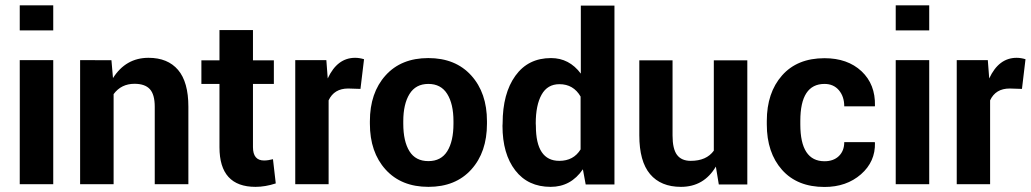

<svg xmlns="http://www.w3.org/2000/svg" viewBox="-20 -706 3953 736"><path d="M184.1 -475.6V0H55.7V-475.6ZM184.1 -685.5V-589.4H55.7V-685.5Z M549.3 -484.4Q623 -484.4 662.6 -438Q702.1 -391.6 702.1 -296.9V0H573.2V-296.9Q573.2 -343.8 554.4 -364.3Q535.6 -384.8 495.6 -384.8Q444.8 -384.8 415.5 -345.2V0H287.1V-475.6L407.2 -475.1L413.1 -406.7Q462.4 -484.4 549.3 -484.4Z M821.3 -590.8H949.7V-474.6H1029.8V-384.3H949.7V-142.1Q949.7 -90.8 992.2 -90.8Q1007.3 -90.8 1026.4 -95.7L1037.1 -2.9Q996.6 10.3 959.5 10.3Q821.3 10.3 821.3 -141.6V-384.3H752V-474.6H821.3Z M1239.7 0H1111.8V-475.6H1231L1236.3 -405.3Q1272.9 -484.4 1341.3 -484.4Q1357.9 -484.4 1375.5 -479L1361.8 -365.2L1314.9 -366.7Q1260.7 -366.7 1239.7 -321.3Z M1525.9 -241.2V-231.9Q1525.9 -164.1 1549.6 -126.2Q1573.2 -88.4 1622.1 -88.4Q1670.9 -88.4 1694.6 -126.5Q1718.3 -164.6 1718.3 -231.9V-241.2Q1718.3 -307.6 1694.3 -345.9Q1670.4 -384.3 1622.1 -384.3Q1573.7 -384.3 1549.8 -345.7Q1525.9 -307.1 1525.9 -241.2ZM1397.9 -231.9V-241.2Q1397.9 -350.1 1457.8 -416.7Q1517.6 -483.4 1621.8 -483.4Q1726.1 -483.4 1786.4 -416.7Q1846.7 -350.1 1846.7 -241.2V-231.9Q1846.7 -122.6 1786.6 -56.2Q1726.6 10.3 1622.3 10.3Q1518.1 10.3 1458 -56.2Q1397.9 -122.6 1397.9 -231.9Z M2092.3 -483.4Q2162.1 -483.4 2206.5 -423.8V-684.6H2335.4V1H2225.1L2214.4 -57.1Q2168.5 10.3 2090.8 10.3Q2003.9 10.3 1955.1 -53Q1906.2 -116.2 1906.2 -223.6L1906.7 -232.9Q1906.7 -347.7 1955.6 -415.5Q2004.4 -483.4 2092.3 -483.4ZM2124 -89.4Q2178.7 -89.4 2205.6 -133.3V-335.9Q2178.2 -383.3 2124.5 -383.3Q2078.6 -383.3 2056.2 -343.3Q2033.7 -303.2 2033.7 -232.9L2034.2 -223.6Q2034.2 -89.4 2124 -89.4Z M2590.3 10.3Q2513.2 10.3 2471.9 -38.6Q2430.7 -87.4 2430.7 -187.5V-474.6H2558.1V-186.5Q2558.1 -135.3 2575.2 -112.3Q2592.3 -89.4 2627.9 -89.4Q2688 -89.4 2716.3 -128.4V-474.6H2844.7V1H2735.4L2724.1 -67.4Q2678.2 10.3 2590.3 10.3Z M3047.9 -242.7V-229Q3047.9 -87.9 3140.6 -87.9Q3175.3 -87.9 3195.8 -107.9Q3216.3 -127.9 3216.3 -161.1H3333L3334 -158.7Q3335.9 -86.4 3280.3 -37.8Q3224.6 10.7 3140.6 10.7Q3036.1 10.7 2977.8 -54.9Q2919.4 -120.6 2919.4 -229V-242.2Q2919.4 -350.6 2977.8 -416.7Q3036.1 -482.9 3140.6 -482.9Q3229 -482.9 3282.5 -432.9Q3335.9 -382.8 3334 -300.8L3333.5 -298.3H3216.3Q3216.3 -335.9 3195.8 -360.1Q3175.3 -384.3 3140.6 -384.3Q3047.9 -384.3 3047.9 -242.7Z M3542 -475.6V0H3413.6V-475.6ZM3542 -685.5V-589.4H3413.6V-685.5Z M3775.4 0H3647.5V-475.6H3766.6L3772 -405.3Q3808.6 -484.4 3877 -484.4Q3893.6 -484.4 3911.1 -479L3897.5 -365.2L3850.6 -366.7Q3796.4 -366.7 3775.4 -321.3Z"/></svg>

Font: Yantramanav
Style: Bold
Weight: 700
Version: Version 1.001;PS 1.0;hotconv 1.0.72;makeotf.lib2.5.5900; ttf